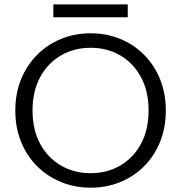

<svg xmlns="http://www.w3.org/2000/svg" viewBox="-20 -861 838 888"><path d="M399 7Q326 7 262.5 -19Q199 -45 151.4 -92.5Q103.8 -140 77.3 -205.5Q50.8 -271 50.8 -350Q50.8 -428.3 77.3 -493.8Q103.8 -559.3 151.4 -607.1Q199 -655 262.5 -681Q326 -707 399 -707Q473 -707 536.2 -681Q599.5 -655 646.8 -607.1Q694.2 -559.3 720.6 -493.8Q746.9 -428.3 746.9 -350Q746.9 -271 720.6 -205.5Q694.2 -140 646.8 -92.5Q599.5 -45 536.2 -19Q473 7 399 7ZM399 -60Q475.5 -60 536.1 -95.3Q596.6 -130.6 631.9 -195.6Q667.2 -260.7 667.2 -350Q667.2 -439.3 631.9 -504.4Q596.6 -569.4 536.1 -604.7Q475.5 -640 399 -640Q323.2 -640 262.1 -604.7Q201.1 -569.4 165.8 -504.4Q130.5 -439.3 130.5 -350Q130.5 -260.7 165.8 -195.6Q201.1 -130.6 262.1 -95.3Q323.2 -60 399 -60ZM226.6 -781.1V-840.6H570.9V-781.1Z"/></svg>

Font: Envelope Sans Variable
Style: Regular
Weight: 500
Designer: Andreas Rasmussen / Norman Anderson
Foundry: mail.de GmbH
Version: Version 1.150